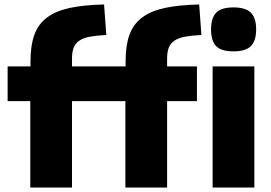

<svg xmlns="http://www.w3.org/2000/svg" viewBox="-20 -836 1207 856"><path d="M115 -385H14V-540H116V-564Q116 -633 133 -680.5Q150 -728 189 -757.5Q228 -787 290.5 -800.5Q353 -814 444 -816L454 -680Q411 -678 381.5 -672.5Q352 -667 334 -655Q316 -643 308.5 -623.5Q301 -604 301 -575V-540H540V-564Q540 -633 557 -680.5Q574 -728 613 -757.5Q652 -787 714.5 -800.5Q777 -814 868 -816L878 -680Q835 -678 805.5 -672.5Q776 -667 758 -655Q740 -643 732.5 -623.5Q725 -604 725 -575V-540H858V-385H725V0H539V-385H301V0H115ZM928 -540H1114V0H928ZM1021 -607Q967 -607 944 -630Q921 -653 921 -705Q921 -756 944 -779.5Q967 -803 1021 -803Q1075 -803 1098.5 -779.5Q1122 -756 1122 -705Q1122 -655 1099 -631Q1076 -607 1021 -607Z"/></svg>

Font: Encode Sans Narrow
Style: ExtraBold
Weight: 800
Designer: Pablo Impallari, Andres Torresi
Foundry: Pablo Impallari, Andres Torresi
Version: Version 1.000; ttfautohint (v1.00) -l 8 -r 50 -G 200 -x 14 -